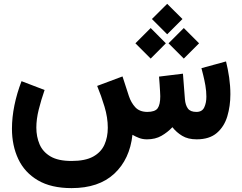

<svg xmlns="http://www.w3.org/2000/svg" viewBox="-20 -717 1246 988"><path d="M840.3 -697.3 918.9 -619.1 840.3 -540.5 761.7 -619.1ZM925.8 -572.8 1004.4 -494.1 925.8 -415.5 847.2 -494.1ZM755.4 -572.8 833.5 -494.1 755.4 -415.5 676.8 -494.1ZM736.3 0Q713.9 0 695.6 -7.1Q677.2 -14.2 661.6 -23.4Q647.9 102.5 568.1 176.8Q488.3 251 348.1 251Q243.2 251 175 210.9Q106.9 170.9 74.2 101.6Q41.5 32.2 41.5 -54.7Q41.5 -112.8 54.2 -175Q66.9 -237.3 90.8 -299.3L209.5 -253.9Q191.4 -202.1 179.2 -152.8Q167 -103.5 167 -60.5Q167 -13.7 183.6 25.4Q200.2 64.5 239.7 87.9Q279.3 111.3 348.1 111.3Q418.5 111.3 459.2 88.9Q500 66.4 517.3 27.8Q534.7 -10.7 534.7 -59.6Q534.7 -112.3 517.8 -168.2Q501 -224.1 480 -274.9L610.4 -323.7L643.1 -223.1Q654.3 -189 676 -165.3Q697.8 -141.6 737.3 -141.1Q777.8 -141.1 791.3 -159.9Q804.7 -178.7 804.7 -221.7Q804.7 -228.5 803.7 -245.8Q802.7 -263.2 801.3 -284.2Q799.8 -305.2 798.3 -322.8L921.4 -337.9L931.6 -206.1Q934.1 -176.3 946.8 -158.7Q959.5 -141.1 990.7 -141.1Q1020 -141.1 1031 -164.3Q1042 -187.5 1042 -219.7Q1042 -247.6 1036.9 -277.1Q1031.7 -306.6 1025.6 -330.8Q1019.5 -355 1016.6 -366.2L1143.1 -400.9Q1152.8 -362.3 1159.2 -318.6Q1165.5 -274.9 1165.5 -231.9Q1165.5 -171.4 1149.7 -118.4Q1133.8 -65.4 1095.7 -32.7Q1057.6 0 991.7 0Q947.3 0 917.5 -18.1Q887.7 -36.1 867.2 -62.5Q842.3 -36.1 810.8 -18.1Q779.3 0 736.3 0Z"/></svg>

Font: Vazirmatn UI FD ExtraBold
Style: Regular
Weight: 800
Designer: Saber Rastikerdar
Foundry: Saber Rastikerdar
Version: Version 33.003